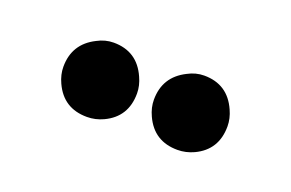

<svg xmlns="http://www.w3.org/2000/svg" viewBox="-35 -809 443 292"><g transform="rotate(20 186.5 -663.0)"><path d="M53.7 -662.1Q53.7 -699.2 86.9 -715.8Q99.6 -722.7 113.3 -722.7Q151.4 -722.7 167 -687.5Q172.9 -674.8 172.9 -662.1Q172.9 -624 139.6 -608.4Q127 -602.5 113.3 -602.5Q75.2 -602.5 59.6 -636.7Q53.7 -649.4 53.7 -662.1ZM200.2 -662.1Q200.2 -699.2 233.4 -715.8Q246.1 -722.7 259.8 -722.7Q297.9 -722.7 313.5 -687.5Q319.3 -674.8 319.3 -662.1Q319.3 -624 286.1 -608.4Q273.4 -602.5 259.8 -602.5Q221.7 -602.5 206.1 -636.7Q200.2 -649.4 200.2 -662.1Z"/></g></svg>

Font: Post No Bills Jaffna
Style: Bold
Weight: 700
Designer: Kosala Senevirathne, Siva Puranthara, Lasantha Premarathna, Tharique Azeez
Foundry: Mooniak
Version: Version 1.220 ; ttfautohint (v1.6)